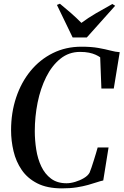

<svg xmlns="http://www.w3.org/2000/svg" viewBox="-20 -1003 664 1032"><path d="M313 9.5Q233.5 9.5 180.5 -17.5Q127.5 -44.5 96.8 -89.5Q66 -134.5 52.8 -190.2Q39.5 -246 39.5 -303Q39.5 -397.5 66.8 -479Q94 -560.5 144.2 -621.8Q194.5 -683 264 -717.5Q333.5 -752 417.5 -752Q471.5 -752 509 -745.2Q546.5 -738.5 573.8 -731.2Q601 -724 623.5 -722.5L591.5 -527H525L518.5 -695Q508.5 -702 493.8 -708.8Q479 -715.5 458.5 -719.8Q438 -724 410 -724Q350 -724 304.5 -687.2Q259 -650.5 228.2 -589Q197.5 -527.5 182.2 -451.8Q167 -376 167 -298Q167 -249 174.8 -199.2Q182.5 -149.5 201.8 -108.8Q221 -68 254.2 -43Q287.5 -18 337.5 -18Q359 -18 384.2 -25.5Q409.5 -33 431 -45.8Q452.5 -58.5 461.5 -75Q466 -86 472 -103.2Q478 -120.5 484 -140.2Q490 -160 495.8 -178.5Q501.5 -197 505 -210.5H563.5L535 -33Q520 -30 500 -23.2Q480 -16.5 453.5 -9Q427 -1.5 392.2 4Q357.5 9.5 313 9.5ZM370.5 -801.5 286 -976.5 302 -983Q332 -958.5 361.5 -932.8Q391 -907 417.5 -880Q453 -906.5 495.2 -931.2Q537.5 -956 584 -981.5L599 -972L446.5 -801.5Z"/></svg>

Font: Merriweather 144pt Medium
Style: Italic
Weight: 500
Italic angle: -7.8°
Version: Version 2.101